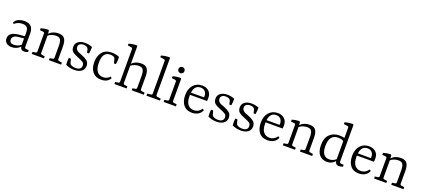

<svg xmlns="http://www.w3.org/2000/svg" viewBox="53 -1746 6255 2848"><g transform="rotate(20 3180.5 -322.5)"><path d="M153.8 7.8Q104 7.8 71.5 -17.6Q39.1 -43 39.1 -90.8Q39.1 -189.9 199.2 -204.1L285.2 -211.9V-264.2Q285.2 -324.2 263.2 -348.6Q241.2 -373 190.9 -373Q116.7 -373 65.9 -325.2L50.8 -340.8Q64 -379.9 107.9 -400.9Q151.9 -421.9 207 -421.9Q345.2 -421.9 345.2 -277.8V-64Q345.2 -41 367.2 -40L410.2 -36.1V-6.8Q377.9 6.3 346.2 5.9Q297.4 5.9 287.1 -47.9Q232.9 7.8 153.8 7.8ZM105 -96.2Q105 -36.1 170.9 -36.1Q236.8 -36.1 285.2 -77.1V-176.8L206.1 -168.9Q105 -161.1 105 -96.2Z M934.6 0H741.7V-32.2L786.6 -39.1Q807.6 -42 807.6 -62V-249Q807.6 -315.9 789.6 -346.4Q771.5 -377 721.7 -377Q651.9 -377 597.7 -335V-62Q597.7 -42 617.7 -39.1L663.6 -32.2V0H470.7V-32.2L516.6 -39.1Q537.6 -42 537.6 -62V-344.2Q537.6 -364.3 517.6 -367.2L464.8 -373V-402.8Q516.6 -419.9 579.6 -421.9L591.8 -411.1L595.7 -363.8Q651.9 -422.9 743.7 -422.9Q812.5 -422.9 840.1 -382.8Q867.7 -342.8 867.7 -263.2V-62Q867.7 -42 888.7 -39.1L934.6 -32.2Z M1151.9 -25.9Q1240.7 -25.9 1240.7 -95.2Q1240.7 -129.4 1217 -146.2Q1193.4 -163.1 1130.9 -187Q1068.4 -210.9 1040.5 -236.1Q1012.7 -261.2 1012.7 -313.2Q1012.7 -365.2 1054.2 -395Q1095.7 -424.8 1158.7 -424.8Q1221.7 -424.8 1275.4 -401.9Q1276.4 -352.1 1267.6 -296.9H1235.4L1224.6 -347.2Q1214.8 -389.2 1149.4 -391.1Q1113.3 -392.1 1090.8 -375.5Q1068.4 -358.9 1068.4 -331.1Q1068.4 -303.2 1083.5 -286.1Q1098.6 -269 1117.4 -260.3Q1136.2 -251.5 1182.4 -234.4Q1228.5 -217.3 1262.5 -189.7Q1296.4 -162.1 1296.4 -108.4Q1296.4 -54.7 1254.4 -23.4Q1212.4 7.8 1141.4 7.8Q1070.3 7.8 1006.3 -22.9Q1000.5 -73.7 1007.3 -131.8H1041.5L1055.7 -77.1Q1060.5 -55.2 1073.7 -46.9Q1106.9 -25.9 1151.9 -25.9Z M1580.6 -424.8Q1653.8 -424.8 1703.1 -399.9Q1706.1 -353 1696.3 -285.2H1664.6L1650.4 -340.8Q1645.5 -362.8 1635.3 -371.1Q1612.3 -389.2 1570.3 -389.2Q1450.2 -389.2 1450.2 -219.2Q1450.2 -129.4 1484.4 -83.3Q1518.6 -37.1 1581.5 -37.1Q1644.5 -37.1 1687.5 -85L1707.5 -66.9Q1668.5 8.3 1563.5 7.8Q1477.5 7.8 1430.4 -49.6Q1383.3 -106.9 1383.3 -203.6Q1383.3 -300.3 1433.3 -362.5Q1483.4 -424.8 1580.6 -424.8Z M1968.3 0H1775.9V-32.2L1822.3 -39.1Q1843.3 -42 1843.3 -61V-576.2Q1843.3 -595.2 1822.3 -598.1L1767.1 -606V-632.8Q1817.9 -650.9 1893.1 -652.8L1902.8 -643.1V-366.2Q1960 -423.3 2048.8 -422.9Q2117.7 -422.9 2145.3 -382.8Q2172.9 -342.8 2172.9 -263.2V-62Q2172.9 -42 2193.8 -39.1L2240.2 -32.2V0H2047.9V-32.2L2092.3 -39.1Q2113.3 -42 2113.3 -62V-249Q2113.3 -315.9 2095.2 -346.4Q2077.1 -377 2026.9 -377Q1957 -377 1902.8 -335V-62Q1902.8 -42 1923.8 -39.1L1968.3 -32.2Z M2418.9 -62Q2418.9 -42 2438.5 -39.1L2494.6 -30.8V0H2281.7V-32.2L2337.9 -39.1Q2358.9 -42 2358.9 -61V-576.2Q2358.9 -595.2 2337.9 -598.1L2279.8 -606V-632.8Q2333 -650.9 2408.7 -652.8L2418.9 -643.1Z M2687.5 -534.2Q2687.5 -513.2 2673.8 -499.5Q2660.2 -485.8 2639.6 -485.8Q2618.7 -485.8 2605 -499.5Q2591.3 -513.2 2591.8 -534.2Q2591.8 -554.7 2605.5 -568.4Q2619.1 -582 2639.6 -582Q2660.2 -582 2673.8 -568.4Q2687.5 -554.7 2687.5 -534.2ZM2679.7 -63Q2679.7 -42 2700.7 -39.1L2746.6 -32.2V0H2552.7V-32.2L2598.6 -39.1Q2619.6 -42 2619.6 -62V-344.2Q2619.6 -364.3 2599.6 -367.2L2546.9 -373V-402.8Q2597.7 -419.9 2670.4 -421.9L2679.7 -412.1Z M2997.6 -388.2Q2902.3 -388.2 2886.2 -268.1H3091.3Q3093.3 -282.2 3093.3 -286.1Q3093.3 -332 3067.9 -360.1Q3042.5 -388.2 2997.6 -388.2ZM3009.3 -424.8Q3073.2 -424.8 3114.7 -387.9Q3156.2 -351.1 3156.2 -280.8Q3156.2 -254.9 3153.3 -232.9H2883.3V-217.8Q2883.3 -120.6 2919.9 -78.9Q2956.5 -37.1 3013.2 -37.1Q3050.3 -37.1 3081.8 -55.2Q3113.3 -73.2 3130.4 -103L3155.3 -89.8Q3141.1 -45.9 3099.9 -19Q3058.6 7.8 2998.5 7.8Q2910.6 7.8 2864.5 -50Q2818.4 -107.9 2818.4 -206.5Q2818.4 -305.2 2870.8 -365Q2923.3 -424.8 3009.3 -424.8Z M3397.5 -25.9Q3486.3 -25.9 3486.3 -95.2Q3486.3 -129.4 3462.6 -146.2Q3439 -163.1 3376.5 -187Q3314 -210.9 3286.1 -236.1Q3258.3 -261.2 3258.3 -313.2Q3258.3 -365.2 3299.8 -395Q3341.3 -424.8 3404.3 -424.8Q3467.3 -424.8 3521 -401.9Q3522 -352.1 3513.2 -296.9H3481L3470.2 -347.2Q3460.4 -389.2 3395 -391.1Q3358.9 -392.1 3336.4 -375.5Q3314 -358.9 3314 -331.1Q3314 -303.2 3329.1 -286.1Q3344.2 -269 3363 -260.3Q3381.8 -251.5 3428 -234.4Q3474.1 -217.3 3508.1 -189.7Q3542 -162.1 3542 -108.4Q3542 -54.7 3500 -23.4Q3458 7.8 3387 7.8Q3315.9 7.8 3252 -22.9Q3246.1 -73.7 3252.9 -131.8H3287.1L3301.3 -77.1Q3306.2 -55.2 3319.3 -46.9Q3352.5 -25.9 3397.5 -25.9Z M3780.3 -25.9Q3869.1 -25.9 3869.1 -95.2Q3869.1 -129.4 3845.5 -146.2Q3821.8 -163.1 3759.3 -187Q3696.8 -210.9 3668.9 -236.1Q3641.1 -261.2 3641.1 -313.2Q3641.1 -365.2 3682.6 -395Q3724.1 -424.8 3787.1 -424.8Q3850.1 -424.8 3903.8 -401.9Q3904.8 -352.1 3896 -296.9H3863.8L3853 -347.2Q3843.3 -389.2 3777.8 -391.1Q3741.7 -392.1 3719.2 -375.5Q3696.8 -358.9 3696.8 -331.1Q3696.8 -303.2 3711.9 -286.1Q3727.1 -269 3745.8 -260.3Q3764.6 -251.5 3810.8 -234.4Q3856.9 -217.3 3890.9 -189.7Q3924.8 -162.1 3924.8 -108.4Q3924.8 -54.7 3882.8 -23.4Q3840.8 7.8 3769.8 7.8Q3698.7 7.8 3634.8 -22.9Q3628.9 -73.7 3635.7 -131.8H3669.9L3684.1 -77.1Q3689 -55.2 3702.1 -46.9Q3735.4 -25.9 3780.3 -25.9Z M4190.9 -388.2Q4095.7 -388.2 4079.6 -268.1H4284.7Q4286.6 -282.2 4286.6 -286.1Q4286.6 -332 4261.2 -360.1Q4235.8 -388.2 4190.9 -388.2ZM4202.6 -424.8Q4266.6 -424.8 4308.1 -387.9Q4349.6 -351.1 4349.6 -280.8Q4349.6 -254.9 4346.7 -232.9H4076.7V-217.8Q4076.7 -120.6 4113.3 -78.9Q4149.9 -37.1 4206.5 -37.1Q4243.7 -37.1 4275.1 -55.2Q4306.6 -73.2 4323.7 -103L4348.6 -89.8Q4334.5 -45.9 4293.2 -19Q4252 7.8 4191.9 7.8Q4104 7.8 4057.9 -50Q4011.7 -107.9 4011.7 -206.5Q4011.7 -305.2 4064.2 -365Q4116.7 -424.8 4202.6 -424.8Z M4897.5 0H4704.6V-32.2L4749.5 -39.1Q4770.5 -42 4770.5 -62V-249Q4770.5 -315.9 4752.4 -346.4Q4734.4 -377 4684.6 -377Q4614.7 -377 4560.5 -335V-62Q4560.5 -42 4580.6 -39.1L4626.5 -32.2V0H4433.6V-32.2L4479.5 -39.1Q4500.5 -42 4500.5 -62V-344.2Q4500.5 -364.3 4480.5 -367.2L4427.7 -373V-402.8Q4479.5 -419.9 4542.5 -421.9L4554.7 -411.1L4558.6 -363.8Q4614.7 -422.9 4706.5 -422.9Q4775.4 -422.9 4803 -382.8Q4830.6 -342.8 4830.6 -263.2V-62Q4830.6 -42 4851.6 -39.1L4897.5 -32.2Z M5175.3 -424.8Q5218.3 -424.8 5255.4 -415V-576.2Q5255.4 -595.2 5235.4 -598.1L5177.2 -606V-632.8Q5230.5 -650.9 5306.6 -652.8L5315.4 -643.1V-64Q5315.4 -42 5337.4 -40L5381.3 -36.1V-6.8Q5346.2 6.3 5317.4 5.9Q5266.6 5.9 5257.3 -49.8Q5206.5 7.8 5131.6 7.8Q5056.6 7.8 5010.5 -42.5Q4964.4 -92.8 4964.4 -201.2Q4964.4 -309.6 5022 -367.2Q5079.6 -424.8 5175.3 -424.8ZM5150.4 -39.1Q5209.5 -39.1 5255.4 -80.1V-365.2Q5220.2 -387.2 5166.5 -387.2Q5030.3 -387.2 5030.3 -207Q5030.3 -39.1 5150.4 -39.1Z M5632.3 -388.2Q5537.1 -388.2 5521 -268.1H5726.1Q5728 -282.2 5728 -286.1Q5728 -332 5702.6 -360.1Q5677.2 -388.2 5632.3 -388.2ZM5644 -424.8Q5708 -424.8 5749.5 -387.9Q5791 -351.1 5791 -280.8Q5791 -254.9 5788.1 -232.9H5518.1V-217.8Q5518.1 -120.6 5554.7 -78.9Q5591.3 -37.1 5647.9 -37.1Q5685.1 -37.1 5716.6 -55.2Q5748 -73.2 5765.1 -103L5790 -89.8Q5775.9 -45.9 5734.6 -19Q5693.4 7.8 5633.3 7.8Q5545.4 7.8 5499.3 -50Q5453.1 -107.9 5453.1 -206.5Q5453.1 -305.2 5505.6 -365Q5558.1 -424.8 5644 -424.8Z M6338.9 0H6146V-32.2L6190.9 -39.1Q6211.9 -42 6211.9 -62V-249Q6211.9 -315.9 6193.8 -346.4Q6175.8 -377 6126 -377Q6056.2 -377 6002 -335V-62Q6002 -42 6022 -39.1L6067.9 -32.2V0H5875V-32.2L5920.9 -39.1Q5941.9 -42 5941.9 -62V-344.2Q5941.9 -364.3 5921.9 -367.2L5869.1 -373V-402.8Q5920.9 -419.9 5983.9 -421.9L5996.1 -411.1L6000 -363.8Q6056.2 -422.9 6147.9 -422.9Q6216.8 -422.9 6244.4 -382.8Q6272 -342.8 6272 -263.2V-62Q6272 -42 6293 -39.1L6338.9 -32.2Z"/></g></svg>

Font: Yrsa-Light
Style: Regular
Weight: 300
Designer: Anna Giedrys (Yrsa+Rasa design), David Brezina (Yrsa art-direction, Rasa art-direction, design)
Foundry: Rosetta Type Foundry
Version: Version 1.001;PS 1.1;hotconv 1.0.88;makeotf.lib2.5.647800